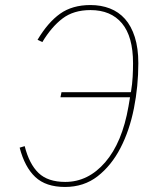

<svg xmlns="http://www.w3.org/2000/svg" viewBox="-20 -730 640 762"><path d="M224 -364H499L500 -367Q505 -397 506.5 -425Q508 -453 508 -479Q508 -585 464 -637.5Q420 -690 339 -690Q272 -690 228 -656.5Q184 -623 148 -563L129 -572Q170 -641 218.5 -675.5Q267 -710 339 -710Q381 -710 416 -696.5Q451 -683 476 -655Q501 -627 515 -583Q529 -539 529 -479Q529 -388 511.5 -300Q494 -212 458 -142.5Q422 -73 367.5 -30.5Q313 12 238 12Q162 12 120 -27.5Q78 -67 58 -144L78 -150Q96 -79 133 -43.5Q170 -8 239 -8Q330 -8 397.5 -86Q465 -164 490 -308L496 -344H220Z"/></svg>

Font: IBM Plex Mono Thin
Style: Italic
Weight: 100
Italic angle: -9°
Monospace: yes
Designer: Mike Abbink, Paul van der Laan, Pieter van Rosmalen
Foundry: Bold Monday
Version: Version 2.3